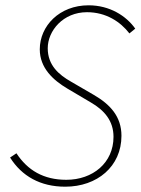

<svg xmlns="http://www.w3.org/2000/svg" viewBox="-20 -692 530 724"><path d="M226 12C346 12 438 -64 438 -180C438 -252 396 -298 334 -334L248 -384C202 -410 160 -446 160 -510C160 -576 218 -646 308 -646C380 -646 434 -610 468 -566L490 -584C456 -632 394 -672 314 -672C204 -672 130 -594 130 -506C130 -436 180 -390 234 -358L322 -306C374 -276 408 -236 408 -176C408 -78 330 -14 230 -14C144 -14 84 -50 42 -114L18 -98C62 -28 132 12 226 12Z"/></svg>

Font: Source Sans Pro ExtraLight
Style: Italic
Weight: 200
Italic angle: -11°
Designer: Paul D. Hunt
Foundry: Adobe Systems Incorporated
Version: Version 3.006;hotconv 1.0.111;makeotfexe 2.5.65597